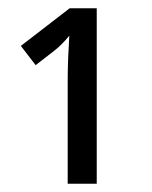

<svg xmlns="http://www.w3.org/2000/svg" viewBox="-20 -734 371 468"><path d="M149.9 -713.9H215.8V-286.1H145V-538.1Q145 -550.3 145.3 -564.9Q145.5 -579.6 146.2 -594.2Q147 -608.9 147.7 -622.6Q148.4 -636.2 148.9 -647Q142.1 -638.7 132.8 -628.9Q123.5 -619.1 112.8 -610.8L66.9 -575.2L30.8 -622.1Z"/></svg>

Font: Puppies Kittens
Style: Regular
Weight: 400
Foundry: Ascender Corporation and Peter Mawhorter
Version: Version 0.1